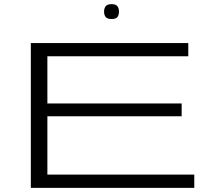

<svg xmlns="http://www.w3.org/2000/svg" viewBox="-20 -908 1010 928"><path d="M129 0V-700H890V-636H209V-408H858V-346H209V-64H919V0ZM519 -816Q499 -816 491 -825.5Q483 -835 483 -852Q483 -868 491 -878Q499 -888 519 -888Q540 -888 547.5 -878Q555 -868 555 -852Q555 -835 547.5 -825.5Q540 -816 519 -816Z"/></svg>

Font: Georama ExtraExtended Light
Style: Regular
Weight: 300
Width: 8
Designer: Jean-Baptiste Levee
Foundry: Production Type
Version: Version 1.000